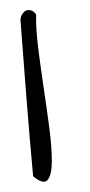

<svg xmlns="http://www.w3.org/2000/svg" viewBox="-20 -500 178 379"><path d="M45.4 -152Q38.2 -230.2 32.3 -305.2Q26.4 -380.1 20.6 -457.8Q19.9 -464.3 22.8 -470Q25.8 -475.7 30 -478.4Q34.3 -481 40.1 -479.8Q46 -478.7 51.3 -471.5Q50.6 -443.4 55.5 -404.3Q60.4 -365.2 66.6 -324Q72.8 -282.8 77.7 -244.6Q82.6 -206.4 82.3 -180.1Q81.9 -153.8 73.8 -144.6Q65.6 -135.3 45.4 -152Z"/></svg>

Font: Give You Glory
Style: Regular
Weight: 400
Designer: Kimberly Geswein
Foundry: Kimberly Geswein
Version: Version 1.002